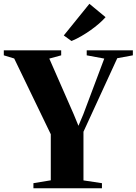

<svg xmlns="http://www.w3.org/2000/svg" viewBox="-40 -1014 735 1034"><path d="M233.5 -43V-291L36.5 -699L-19.5 -716V-743H289.5V-716L225.5 -698.5L357 -398.5L382.5 -336.5L408.5 -398L521.5 -698.5L427 -716V-743H675.5V-716L591.5 -700.5L409.5 -304.5V-42.5L509 -27.5V0H140V-27.5ZM344.5 -793.5 303.5 -823 441.5 -993.5 528.5 -921.5Q513.5 -904.5 492.8 -886.5Q472 -868.5 448 -851.5Q424 -834.5 398.2 -819.5Q372.5 -804.5 346 -793.5Z"/></svg>

Font: Merriweather 120pt ExtraBold
Style: Regular
Weight: 800
Version: Version 2.100